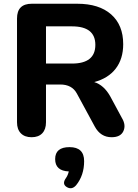

<svg xmlns="http://www.w3.org/2000/svg" viewBox="-20 -725 736 1027"><path d="M71 -71V-626Q71 -705 150 -705H393Q510 -705 574.5 -648Q639 -591 639 -489Q639 -410 599 -358Q559 -306 484 -286Q536 -270 570 -209L632 -94Q655 -56 640 -23.5Q625 9 577 9Q518 9 487 -48L391 -225Q365 -273 302 -273H226V-71Q226 -33 206 -12Q186 9 149 9Q112 9 91.5 -12Q71 -33 71 -71ZM226 -584V-385H365Q490 -385 490 -485Q490 -584 365 -584ZM387 266Q364 292 337 275.5Q310 259 333 227Q343 213 348 192Q275 189 275 126Q275 62 352 62Q430 62 430 137Q430 213 387 266Z"/></svg>

Font: Nunito ExtraBold
Style: Regular
Weight: 800
Designer: Vernon Adams
Foundry: Vernon Adams
Version: Version 3.602